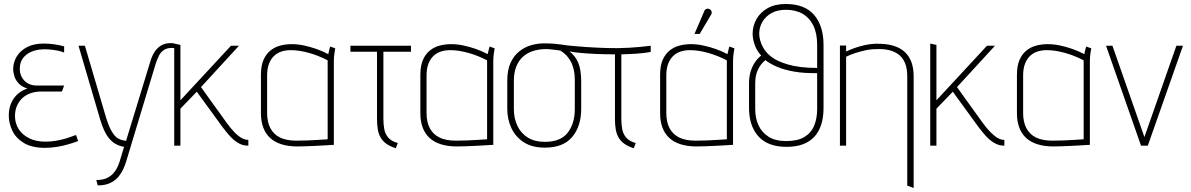

<svg xmlns="http://www.w3.org/2000/svg" viewBox="-20 -729 5963 961"><path d="M301 -466V-497Q275 -504 249 -507.5Q223 -511 199 -511Q148 -511 114 -492.5Q80 -474 63 -445Q46 -416 46 -384Q46 -366 52.5 -346Q59 -326 75 -310Q91 -294 117 -286Q73 -271 48.5 -235.5Q24 -200 24 -151Q24 -112 42 -74.5Q60 -37 100 -13Q140 11 206 11Q235 11 265.5 6Q296 1 323 -7Q350 -15 371 -23L361 -53Q355 -52 341 -46.5Q327 -41 306.5 -35Q286 -29 260.5 -24.5Q235 -20 208 -20Q161 -20 127 -36.5Q93 -53 74 -82Q55 -111 55 -148Q55 -177 65 -199.5Q75 -222 92 -238Q109 -254 133.5 -262.5Q158 -271 187 -271H290L301 -301H163Q138 -301 119 -312Q100 -323 89.5 -342Q79 -361 79 -385Q79 -417 95 -438Q111 -459 137 -470Q163 -481 193 -482Q207 -483 225.5 -481.5Q244 -480 264 -476.5Q284 -473 301 -466Z M857 -488 852 -512Q820 -516 797 -506.5Q774 -497 758 -475.5Q742 -454 732 -420L611 -24Q592 -26 577 -33Q562 -40 550.5 -54.5Q539 -69 529.5 -90Q520 -111 511 -140L405 -500H373L482 -129Q493 -92 508 -63.5Q523 -35 546 -17Q569 1 601 6L579 79Q574 94 566.5 110Q559 126 546 140Q533 154 513 163Q493 172 462 172L469 199Q507 199 532.5 186.5Q558 174 573 155.5Q588 137 597 117Q606 97 611 81L759 -409Q767 -434 777 -453Q787 -472 806 -482Q825 -492 857 -488ZM1114 -115 986 -293 1176 -500H1136L883 -227V-504L852 -511V0H883V-185L965 -270L1093 -94Q1108 -74 1127 -52Q1146 -30 1169.5 -15Q1193 0 1221 0H1223V-29H1221Q1206 -29 1189 -38.5Q1172 -48 1153.5 -67Q1135 -86 1114 -115Z M1658 -487 1633 -496Q1631 -492 1628 -479.5Q1625 -467 1623 -458Q1595 -473 1563.5 -484Q1532 -495 1501 -501.5Q1470 -508 1440 -508Q1411 -508 1383.5 -501Q1356 -494 1334 -476.5Q1312 -459 1299 -429.5Q1286 -400 1286 -354V-162Q1286 -122 1297.5 -91Q1309 -60 1331.5 -39Q1354 -18 1388.5 -7Q1423 4 1469 4Q1488 4 1512.5 3Q1537 2 1561.5 1Q1586 0 1607 -1.5Q1628 -3 1640 -3.5Q1652 -4 1651 -4V-423Q1651 -446 1654.5 -466.5Q1658 -487 1658 -487ZM1317 -163V-351Q1317 -385 1326 -409Q1335 -433 1351 -448.5Q1367 -464 1388.5 -471Q1410 -478 1436 -478Q1457 -478 1479.5 -474.5Q1502 -471 1525.5 -464.5Q1549 -458 1573 -448.5Q1597 -439 1620 -427V-32Q1621 -32 1606 -31Q1591 -30 1567.5 -28.5Q1544 -27 1516.5 -26Q1489 -25 1463 -25Q1414 -25 1382 -40.5Q1350 -56 1333.5 -87Q1317 -118 1317 -163Z M1899 -133V-470H2037V-500H1734V-470H1867V-133Q1867 -104 1871 -81Q1875 -58 1885.5 -40Q1896 -22 1914.5 -9Q1933 4 1961 13L1971 -13Q1939 -22 1923.5 -40Q1908 -58 1903.5 -82Q1899 -106 1899 -133Z M2456 -487 2431 -496Q2429 -492 2426 -479.5Q2423 -467 2421 -458Q2393 -473 2361.5 -484Q2330 -495 2299 -501.5Q2268 -508 2238 -508Q2209 -508 2181.5 -501Q2154 -494 2132 -476.5Q2110 -459 2097 -429.5Q2084 -400 2084 -354V-162Q2084 -122 2095.5 -91Q2107 -60 2129.5 -39Q2152 -18 2186.5 -7Q2221 4 2267 4Q2286 4 2310.5 3Q2335 2 2359.5 1Q2384 0 2405 -1.5Q2426 -3 2438 -3.5Q2450 -4 2449 -4V-423Q2449 -446 2452.5 -466.5Q2456 -487 2456 -487ZM2115 -163V-351Q2115 -385 2124 -409Q2133 -433 2149 -448.5Q2165 -464 2186.5 -471Q2208 -478 2234 -478Q2255 -478 2277.5 -474.5Q2300 -471 2323.5 -464.5Q2347 -458 2371 -448.5Q2395 -439 2418 -427V-32Q2419 -32 2404 -31Q2389 -30 2365.5 -28.5Q2342 -27 2314.5 -26Q2287 -25 2261 -25Q2212 -25 2180 -40.5Q2148 -56 2131.5 -87Q2115 -118 2115 -163Z M3090 -457V-133Q3090 -106 3094.5 -82Q3099 -58 3114.5 -40Q3130 -22 3162 -13L3152 13Q3124 4 3105.5 -9Q3087 -22 3076.5 -40Q3066 -58 3062 -81Q3058 -104 3058 -133V-457Q3009 -457 2963 -459Q2917 -461 2882 -464.5Q2847 -468 2830 -472Q2860 -449 2874.5 -414.5Q2889 -380 2889 -320V-185Q2889 -97 2844 -43.5Q2799 10 2707 10Q2644 10 2602.5 -16.5Q2561 -43 2540 -87Q2519 -131 2519 -185V-325Q2519 -378 2535 -413.5Q2551 -449 2578 -471Q2605 -493 2637.5 -502.5Q2670 -512 2703 -512Q2733 -512 2754 -510Q2775 -508 2790.5 -506Q2806 -504 2817 -502Q2865 -497 2916.5 -493.5Q2968 -490 3021 -488.5Q3074 -487 3128 -490Q3182 -493 3237 -500V-469Q3205 -463 3167 -460.5Q3129 -458 3090 -457ZM2784 -476Q2772 -478 2758.5 -479.5Q2745 -481 2731 -482.5Q2717 -484 2702 -483Q2673 -482 2646 -473Q2619 -464 2598 -445.5Q2577 -427 2564.5 -397Q2552 -367 2552 -325V-182Q2552 -136 2570 -98.5Q2588 -61 2622.5 -40Q2657 -19 2707 -19Q2786 -19 2821.5 -65Q2857 -111 2857 -182V-325Q2857 -359 2851 -383Q2845 -407 2835.5 -423.5Q2826 -440 2816 -450.5Q2806 -461 2797.5 -467Q2789 -473 2784 -476Z M3656 -487 3631 -496Q3629 -492 3626 -479.5Q3623 -467 3621 -458Q3593 -473 3561.5 -484Q3530 -495 3499 -501.5Q3468 -508 3438 -508Q3409 -508 3381.5 -501Q3354 -494 3332 -476.5Q3310 -459 3297 -429.5Q3284 -400 3284 -354V-162Q3284 -122 3295.5 -91Q3307 -60 3329.5 -39Q3352 -18 3386.5 -7Q3421 4 3467 4Q3486 4 3510.5 3Q3535 2 3559.5 1Q3584 0 3605 -1.5Q3626 -3 3638 -3.5Q3650 -4 3649 -4V-423Q3649 -446 3652.5 -466.5Q3656 -487 3656 -487ZM3315 -163V-351Q3315 -385 3324 -409Q3333 -433 3349 -448.5Q3365 -464 3386.5 -471Q3408 -478 3434 -478Q3455 -478 3477.5 -474.5Q3500 -471 3523.5 -464.5Q3547 -458 3571 -448.5Q3595 -439 3618 -427V-32Q3619 -32 3604 -31Q3589 -30 3565.5 -28.5Q3542 -27 3514.5 -26Q3487 -25 3461 -25Q3412 -25 3380 -40.5Q3348 -56 3331.5 -87Q3315 -118 3315 -163ZM3537 -652Q3541 -657 3542 -663Q3543 -669 3540.5 -674.5Q3538 -680 3532 -683Q3526 -686 3520.5 -685.5Q3515 -685 3510.5 -681.5Q3506 -678 3504 -671L3456 -559H3482Z M3913 -709Q3859 -709 3822 -688Q3785 -667 3766 -633Q3747 -599 3747 -559Q3747 -549 3750 -531.5Q3753 -514 3762 -493Q3771 -472 3790 -451Q3772 -437 3758.5 -417Q3745 -397 3737 -371Q3729 -345 3729 -312V-189Q3729 -99 3776 -46.5Q3823 6 3917 6Q4009 6 4055.5 -44Q4102 -94 4102 -189V-504Q4102 -599 4055 -654Q4008 -709 3913 -709ZM4070 -505V-389Q4025 -389 3988.5 -393.5Q3952 -398 3923 -406.5Q3894 -415 3871 -426Q3844 -440 3826.5 -457Q3809 -474 3799 -492.5Q3789 -511 3784.5 -528Q3780 -545 3780 -560Q3780 -593 3796.5 -620.5Q3813 -648 3842.5 -664Q3872 -680 3913 -680Q3962 -680 3997 -660Q4032 -640 4051 -601Q4070 -562 4070 -505ZM3915 -23Q3861 -23 3827 -44.5Q3793 -66 3776.5 -102Q3760 -138 3760 -183V-312Q3760 -352 3774 -381Q3788 -410 3811 -428Q3834 -410 3868.5 -395Q3903 -380 3952.5 -371Q4002 -362 4070 -363V-183Q4070 -135 4054.5 -99Q4039 -63 4005.5 -43Q3972 -23 3915 -23Z M4521 -346V200L4553 212V-346Q4553 -388 4542 -417.5Q4531 -447 4512 -465.5Q4493 -484 4468.5 -494Q4444 -504 4416 -507.5Q4388 -511 4360 -510Q4334 -509 4307.5 -503Q4281 -497 4257 -488.5Q4233 -480 4215 -471V-501H4184V0H4215V-445Q4235 -455 4259.5 -463Q4284 -471 4311 -477Q4338 -483 4365 -483Q4400 -485 4428.5 -478.5Q4457 -472 4478 -456Q4499 -440 4510 -413Q4521 -386 4521 -346Z M4898 -115 4770 -293 4960 -500H4920L4667 -227V-504L4636 -511V0H4667V-185L4749 -270L4877 -94Q4892 -74 4911 -52Q4930 -30 4954 -15Q4978 0 5005 0H5007V-29H5005Q4990 -29 4973.5 -38.5Q4957 -48 4938 -67Q4919 -86 4898 -115Z M5442 -487 5417 -496Q5415 -492 5412 -479.5Q5409 -467 5407 -458Q5379 -473 5347.5 -484Q5316 -495 5285 -501.5Q5254 -508 5224 -508Q5195 -508 5167.5 -501Q5140 -494 5118 -476.5Q5096 -459 5083 -429.5Q5070 -400 5070 -354V-162Q5070 -122 5081.5 -91Q5093 -60 5115.5 -39Q5138 -18 5172.5 -7Q5207 4 5253 4Q5272 4 5296.5 3Q5321 2 5345.5 1Q5370 0 5391 -1.5Q5412 -3 5424 -3.5Q5436 -4 5435 -4V-423Q5435 -446 5438.5 -466.5Q5442 -487 5442 -487ZM5101 -163V-351Q5101 -385 5110 -409Q5119 -433 5135 -448.5Q5151 -464 5172.5 -471Q5194 -478 5220 -478Q5241 -478 5263.5 -474.5Q5286 -471 5309.5 -464.5Q5333 -458 5357 -448.5Q5381 -439 5404 -427V-32Q5405 -32 5390 -31Q5375 -30 5351.5 -28.5Q5328 -27 5300.5 -26Q5273 -25 5247 -25Q5198 -25 5166 -40.5Q5134 -56 5117.5 -87Q5101 -118 5101 -163Z M5516 -500 5691 0H5725L5901 -500H5868L5708 -43L5548 -500Z"/></svg>

Font: Advent Pro ExtraLight
Style: Regular
Weight: 250
Version: Version 3.000